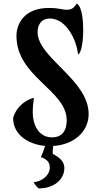

<svg xmlns="http://www.w3.org/2000/svg" viewBox="-20 -801 543 1065"><path d="M195.3 244.1C280.8 244.1 336.9 193.4 336.9 131.8C336.9 86.4 296.4 65.9 272.5 52.2C272.5 37.1 272.9 22.5 274.9 8.8C394 1 471.7 -73.2 471.7 -168.5C471.7 -358.9 188.5 -480 188.5 -622.6C188.5 -659.2 205.1 -698.2 256.8 -698.2C345.7 -698.2 404.3 -583 413.1 -498C431.6 -507.8 441.4 -570.3 441.4 -634.3C441.4 -669.9 438.5 -763.7 405.8 -781.2C387.7 -753.9 376 -747.1 349.1 -747.1C321.3 -747.1 310.5 -756.8 250.5 -756.8C117.7 -756.8 71.3 -672.4 71.3 -601.6C71.3 -374 350.1 -300.8 350.1 -133.8C350.1 -74.7 322.8 -39.1 268.6 -39.1C260.3 -39.1 252.9 -39.6 245.6 -41.5L241.7 -43V-42.5C190.9 -56.2 161.6 -109.4 161.6 -178.2C161.6 -211.4 165 -232.9 168 -258.8C127.9 -248 72.8 -215.3 52.7 -146.5C52.7 -52.2 139.6 0.5 230 8.3C223.6 29.8 215.3 52.7 206.5 70.3C228.5 78.1 256.3 91.8 256.3 127C256.3 171.9 213.4 205.1 166 210C171.4 214.8 178.7 233.4 195.3 244.1Z"/></svg>

Font: Amarante
Style: Regular
Weight: 400
Designer: Karolina Lach
Foundry: Sorkin Type Co.
Version: Version 1.001